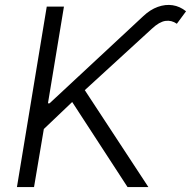

<svg xmlns="http://www.w3.org/2000/svg" viewBox="-20 -754 770 774"><path d="M48.3 0 168.5 -727.5H237.8L173.3 -337.4H179.7L557.1 -688.5Q585.4 -715.3 616.2 -726.3Q647 -737.3 676 -732.9Q705.1 -728.5 730 -708.5L692.9 -658.2Q671.4 -673.3 646.7 -669.7Q622.1 -666 592.8 -638.7L321.8 -390.6L578.1 0H494.1L271 -342.8L156.7 -233.9L117.2 0Z"/></svg>

Font: Inter 17pt Light
Style: Italic
Weight: 300
Italic angle: -9.3988°
Version: Version 4.001;git-66647c0bb